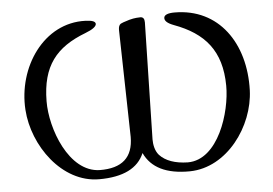

<svg xmlns="http://www.w3.org/2000/svg" viewBox="-47 -669 1053 740"><g transform="rotate(-5 480.0 -299.5)"><path d="M916 -283C922 -465 824 -607 653 -607C627 -607 613 -601 612 -590C611 -578 622 -568 646 -559C763 -516 826 -444 827 -309C828 -207 772 -27 654 -27C605 -28 568 -41 545 -66C530 -83 526 -108 526 -127L536 -579C536 -593 531 -600 520 -600C517 -600 498 -600 477 -594C459 -589 444 -583 443 -582C437 -578 434 -570 434 -559L443 -144C443 -65 400 -26 313 -27C194 -30 131 -203 132 -309C133 -446 189 -514 304 -558C333 -569 347 -580 347 -590C346 -600 333 -604 308 -605C147 -611 37 -449 48 -283C57 -144 164 8 308 8C401 8 459 -21 483 -78C510 -20 568 9 659 8C803 6 911 -144 916 -283Z"/></g></svg>

Font: GFS Ignacio
Style: Regular
Weight: 400
Designer: George D. Matthiopoulos
Foundry: George D. Matthiopoulos
Version: Version 1.000